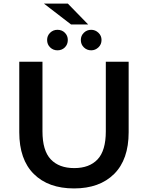

<svg xmlns="http://www.w3.org/2000/svg" viewBox="-20 -1046 829 1076"><path d="M395 10Q251 10 169.5 -71Q88 -152 88 -305V-700H218V-310Q218 -202 264.5 -153Q311 -104 396 -104Q481 -104 527 -153Q573 -202 573 -310V-700H701V-305Q701 -152 619.5 -71Q538 10 395 10ZM491 -764Q467 -764 450 -780.5Q433 -797 433 -822Q433 -846 450 -862.5Q467 -879 491 -879Q514 -879 531.5 -862.5Q549 -846 549 -822Q549 -797 531.5 -780.5Q514 -764 491 -764ZM302 -764Q278 -764 261 -780.5Q244 -797 244 -822Q244 -846 261 -862.5Q278 -879 302 -879Q327 -879 343.5 -862.5Q360 -846 360 -822Q360 -797 343.5 -780.5Q327 -764 302 -764ZM378 -909 226 -1026H360L474 -909Z"/></svg>

Font: Montserrat Thin SemiBold
Style: Regular
Weight: 600
Version: Version 9.000